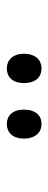

<svg xmlns="http://www.w3.org/2000/svg" viewBox="191 -949 142 564"><g transform="rotate(-90 262.0 -667.0)"><path d="M137 -668C137 -633 156 -616 180 -616C204 -616 222 -633 222 -668C222 -701 204 -718 180 -718C156 -718 137 -702 137 -668ZM300 -668C300 -633 318 -616 343 -616C367 -616 386 -633 386 -668C386 -701 367 -718 343 -718C319 -718 300 -702 300 -668Z"/></g></svg>

Font: Noto Sans Ethiopic ExtCond
Style: Regular
Weight: 400
Width: 2
Designer: Monotype Design Team
Foundry: Monotype Imaging Inc.
Version: Version 2.102